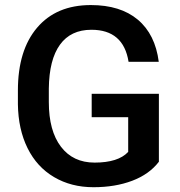

<svg xmlns="http://www.w3.org/2000/svg" viewBox="-20 -741 721 770"><path d="M617.2 -92.3Q578.6 -42 510.3 -16.1Q441.9 9.8 355 9.8Q265.6 9.8 196.8 -30.8Q127.9 -71.3 90.6 -146.7Q53.2 -222.2 51.8 -322.8V-378.4Q51.8 -539.6 128.9 -630.1Q206.1 -720.7 344.2 -720.7Q462.9 -720.7 532.7 -662.1Q602.5 -603.5 616.7 -493.2H495.6Q475.1 -621.6 346.7 -621.6Q263.7 -621.6 220.5 -561.8Q177.2 -502 175.8 -386.2V-331.5Q175.8 -216.3 224.4 -152.6Q272.9 -88.9 359.4 -88.9Q454.1 -88.9 494.1 -131.8V-271H347.7V-364.7H617.2Z"/></svg>

Font: Vazir Medium
Style: Medium
Weight: 500
Designer: Saber Rastikerdar
Foundry: Saber Rastikerdar
Version: Version 30.0.0